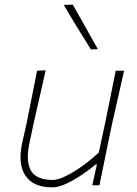

<svg xmlns="http://www.w3.org/2000/svg" viewBox="-20 -799 589 828"><path d="M206 9Q123 9 89.5 -41.8Q56 -92.5 76 -184Q80.5 -204.5 85.2 -224.8Q90 -245 95.5 -271Q107.5 -331.5 118.2 -384.8Q129 -438 140 -494L177 -496Q164.5 -440 152.2 -386Q140 -332 126 -271L107 -182Q90.5 -105 113 -64Q135.5 -23 208 -23Q228.5 -23 261.2 -38.5Q294 -54 332 -80.8Q370 -107.5 406 -141L434 -271Q446.5 -332 457 -384.5Q467.5 -437 479 -494H515Q502.5 -438 490.5 -384.8Q478.5 -331.5 464.5 -270.5L454 -221Q441.5 -161 431 -108.8Q420.5 -56.5 409 0H378L398 -90H393Q370 -70.5 336.5 -47.5Q303 -24.5 268 -7.8Q233 9 206 9ZM372 -586Q343 -632 313 -680.8Q283 -729.5 255 -778L294 -779Q321 -731 348 -683Q375 -635 402 -587Z"/></svg>

Font: Commissioner Loud Thin
Style: Italic
Weight: 100
Italic angle: -12°
Designer: Kostas Bartsokas
Foundry: Kostas Bartsokas
Version: Version 1.000; ttfautohint (v1.8.3)